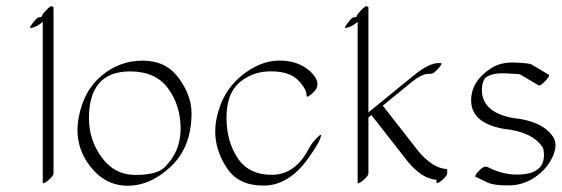

<svg xmlns="http://www.w3.org/2000/svg" viewBox="-20 -575 1834 627"><path d="M154.8 -8.8Q154.8 -0.5 138.4 13.2Q122.1 26.9 119.6 22.5V-503.9Q100.1 -486.3 81.5 -483.9Q75.2 -482.9 80.1 -490.2Q85 -497.6 93.5 -507.8Q102.1 -518.1 107.9 -518.6Q113.8 -519 115.7 -520Q116.7 -522 118.2 -525.9Q119.6 -529.8 132.6 -543.5Q145.5 -557.1 150.1 -554.7Q154.8 -552.2 154.8 -550.8Z M605.5 -205.1Q605.5 -96.2 539.3 -32.5Q473.1 31.2 397.2 31.5Q321.3 31.7 271 -36.6Q220.7 -105 237.1 -192.1Q253.4 -279.3 312 -328.1Q370.6 -377 446.3 -377Q522 -377 563.7 -320.1Q605.5 -263.2 605.5 -205.1ZM404.8 -341.8Q270.5 -341.8 270.5 -189Q270.5 -117.7 312.5 -60.5Q354.5 -3.4 423.3 -3.7Q492.2 -3.9 517.6 -28.8Q569.8 -79.6 569.8 -155Q569.8 -230.5 529.1 -286.1Q488.3 -341.8 404.8 -341.8Z M988.8 -90.3Q996.6 -105.5 1012.9 -122.8Q1029.3 -140.1 1028.3 -131.8Q1025.9 -113.3 987.8 -59.6Q924.3 30.3 842 31Q759.8 31.7 722.2 -24.4Q669.9 -102.1 687.3 -188.2Q704.6 -274.4 766.6 -325.9Q828.6 -377.4 893.1 -377.2Q957.5 -377 996.1 -338.9Q1034.7 -300.8 1001 -271Q981.9 -253.9 981.4 -262.2Q981 -285.6 952.9 -313.7Q924.8 -341.8 865.2 -342Q805.7 -342.3 762.7 -306.2Q719.7 -270 719.7 -191.4Q719.7 -112.8 756.6 -58.1Q793.5 -3.4 869.1 -4.2Q944.8 -4.9 988.8 -90.3Z M1147.9 -169.9Q1147.5 -171.4 1147.9 -173.8V-503.9Q1128.4 -486.3 1109.9 -483.9Q1103.5 -482.9 1108.4 -490.2Q1113.3 -497.6 1121.8 -507.8Q1130.4 -518.1 1136.2 -518.6Q1142.1 -519 1144 -520Q1145 -522 1146.5 -525.9Q1147.9 -529.8 1160.9 -543.5Q1173.8 -557.1 1178.5 -554.7Q1183.1 -552.2 1183.1 -550.8V-208L1331.1 -328.6Q1380.9 -369.1 1412.1 -369.1H1418.9Q1427.2 -369.1 1411.6 -351.6Q1396 -334 1387.7 -334H1380.9Q1357.9 -334 1325.7 -308.1L1230 -230L1347.2 -80.1Q1393.1 -25.9 1439 -22.9Q1440.9 -22.9 1440.4 -21V-9.3Q1440.4 -1 1424.3 12.7Q1408.2 26.4 1405.3 22V12.2Q1358.4 8.8 1312.5 -46.4L1192.9 -199.2L1183.1 -191.4V-8.8Q1183.1 -0.5 1166.7 13.2Q1150.4 26.9 1147.9 22.5Z M1572.8 -29.3Q1621.1 -4.4 1669.9 -4.9Q1756.3 -5.4 1756.3 -68.4Q1756.3 -87.9 1751.5 -94.7Q1717.8 -145 1624.5 -154.3Q1518.6 -173.3 1518.6 -247.6Q1519 -311.5 1585.9 -353.5Q1617.2 -373 1664.6 -370.6Q1711.9 -368.2 1715.3 -364.7L1772 -331.1Q1777.3 -328.1 1760.7 -310.5Q1744.1 -293 1738.8 -296.4L1681.6 -330.1Q1681.2 -330.1 1678.7 -331.8Q1676.3 -333.5 1631.1 -335.4Q1585.9 -337.4 1564.9 -320.8Q1551.3 -302.2 1554.2 -270.5Q1562 -206.5 1656.2 -189.5Q1751.5 -179.7 1786.1 -128.4Q1802.7 -103 1784.7 -63.2Q1766.6 -23.4 1727.5 3.4Q1688.5 30.3 1641.1 30.5Q1593.8 30.8 1573.2 21.5Q1552.7 12.2 1533.2 2.4Q1528.3 -1 1544.7 -18.1Q1561 -35.2 1572.8 -29.3Z"/></svg>

Font: ML-NILA05
Style: Regular
Weight: 400
Designer: CLT@C-DIT
Version: Version ML-NILA05 1.0